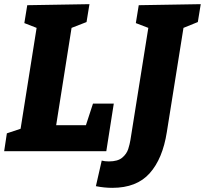

<svg xmlns="http://www.w3.org/2000/svg" viewBox="-26 -727 985 923"><path d="M421 -229H521L485 0H-6L7 -86L73 -108L150 -593L91 -616L105 -702L404 -707L390 -621L318 -593L244 -125H387ZM641 -702 939 -707 925 -621 856 -593 776 -92Q756 36 693.5 106Q631 176 514 176Q475 176 435 168L463 45Q478 49 497 49Q540 49 561.5 31Q583 13 590.5 -11Q598 -35 601 -54L687 -593L627 -616Z"/></svg>

Font: Bitter ExtraBold
Style: Italic
Weight: 800
Italic angle: -9°
Designer: Sol Matas, and Bitter project Authors
Foundry: Sol Matas
Version: Version 2.001